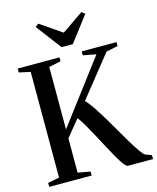

<svg xmlns="http://www.w3.org/2000/svg" viewBox="-139 -1069 954 1165"><g transform="rotate(-15 338.0 -487.0)"><path d="M23 0V-25L95 -39V-703L24 -718.5V-743H286.5V-718.5L211.5 -703V-310.5L508 -703L426 -718.5V-743H644.5V-718L571.5 -703L367 -447Q387.5 -427 411.5 -391Q435.5 -355 461.8 -311.5Q488 -268 513.8 -223.2Q539.5 -178.5 563 -139.2Q586.5 -100 605.2 -73.2Q624 -46.5 636 -39L675 -24.5V0H517Q508 0 492.8 -20.2Q477.5 -40.5 458.2 -74Q439 -107.5 417.5 -147.8Q396 -188 374.5 -228.5Q353 -269 333 -303.2Q313 -337.5 296.5 -358.5L211.5 -254V-39L289.5 -24.5V0ZM315 -799.5 194.5 -958.5 215 -974 350.5 -881 486 -974 506.5 -958.5 385.5 -799.5Z"/></g></svg>

Font: Merriweather 120pt Medium
Style: Regular
Weight: 500
Version: Version 2.100